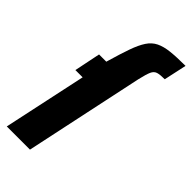

<svg xmlns="http://www.w3.org/2000/svg" viewBox="-237 -793 843 843"><g transform="rotate(45 184.5 -371.5)"><path d="M2 0 85 -388H40L65 -510H110L112 -517Q130 -579 144.5 -620Q159 -661 175.5 -686Q192 -711 216.5 -723Q241 -735 277.5 -739Q314 -743 369 -743L346 -637Q317 -637 302.5 -632.5Q288 -628 280.5 -611Q273 -594 264 -555L146 0Z"/></g></svg>

Font: Saira Condensed Black
Style: Italic
Weight: 900
Width: 3
Italic angle: -12°
Designer: Hector Gatti with collaboration of the Omnibus-Type team
Foundry: Omnibus-Type
Version: Version 1.101